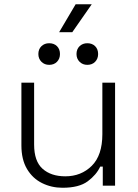

<svg xmlns="http://www.w3.org/2000/svg" viewBox="-20 -876 651 906"><path d="M275 10Q223 10 178.5 -12Q134 -34 107.5 -78.5Q81 -123 81 -190V-486H141V-194Q141 -115 181 -79.5Q221 -44 288 -44Q363 -44 413 -93.5Q463 -143 463 -243V-486H523V0H465V-90H453Q435 -51 394 -20.5Q353 10 275 10ZM392 -570Q370 -570 355.5 -584.5Q341 -599 341 -621Q341 -644 355.5 -658Q370 -672 392 -672Q415 -672 429 -658Q443 -644 443 -621Q443 -599 429 -584.5Q415 -570 392 -570ZM212 -570Q190 -570 175.5 -584.5Q161 -599 161 -621Q161 -644 175.5 -658Q190 -672 212 -672Q235 -672 249 -658Q263 -644 263 -621Q263 -599 249 -584.5Q235 -570 212 -570ZM321 -724H259L337 -856H413Z"/></svg>

Font: Space Grotesk Variable Light
Style: Regular
Weight: 300
Designer: Florian Karsten
Foundry: Florian Karsten
Version: Version 2.000